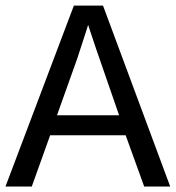

<svg xmlns="http://www.w3.org/2000/svg" viewBox="-20 -679 640 699"><path d="M504.9 0 437.5 -186.5H162.6L95.7 0H0L249 -658.7H355L599.6 0ZM300.8 -588.4 294.9 -569.3 261.2 -465.8 187.5 -259.3H413.6L329.1 -503.4Z"/></svg>

Font: Courier New
Style: Regular
Weight: 400
Designer: Steve Matteson
Foundry: Ascender Corporation
Version: Version 2.00.3